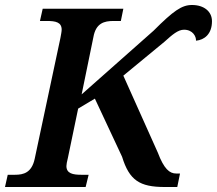

<svg xmlns="http://www.w3.org/2000/svg" viewBox="-37 -749 869 769"><path d="M-17 0H306L318 -49H289C255 -49 229 -54 229 -84C229 -90 231 -101 235 -117L276 -314L343 -354L452 -121C481 -27 522 0 623 0H673L684 -54H669C642 -54 620 -72 595 -138L457 -446L622 -582C653 -610 676 -630 700 -630C735 -630 749 -603 748 -586C781 -589 812 -612 812 -664C812 -703 780 -729 732 -729C691 -729 658 -706 578 -626L290 -371L337 -600C347 -657 381 -665 418 -665H447L457 -714H134L123 -665H151C186 -665 210 -660 210 -630C210 -623 207 -608 205 -597L102 -113C90 -57 57 -49 23 -49H-6Z"/></svg>

Font: Noto Serif Semi
Style: Italic
Weight: 600
Italic angle: -12°
Designer: Monotype Design Team
Foundry: Monotype Imaging Inc.
Version: Version 1.901